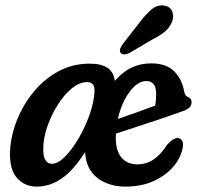

<svg xmlns="http://www.w3.org/2000/svg" viewBox="-20 -683 733 712"><path d="M445 9Q383 9 341 -23.2Q299 -55.5 295.5 -119Q254 -53 210 -22Q166 9 116.5 9Q73 9 45 -20.8Q17 -50.5 17 -109.5Q17 -165.5 38 -224.5Q59 -283.5 98.2 -334.2Q137.5 -385 192 -416Q246.5 -447 313 -447Q399 -447 405.5 -383Q435.5 -417 468.5 -432.5Q501.5 -448 540 -448Q596.5 -448 625.5 -419Q654.5 -390 662.5 -346Q665 -334 668 -330Q671 -326 676.5 -323.5Q690.5 -318 690.5 -303.5Q690.5 -293 682.5 -284.5Q674.5 -276 654 -269.5Q622.5 -258 578.8 -243.2Q535 -228.5 490 -213.8Q445 -199 410 -187.5Q409.5 -180.5 409.5 -173Q409 -124.5 430.2 -99Q451.5 -73.5 490 -73.5Q554 -73.5 599.5 -146Q626 -175 643.5 -170.5Q660 -166 658.5 -142.5Q654.5 -105.5 627.5 -70.8Q600.5 -36 554 -13.5Q507.5 9 445 9ZM522.5 -382.5Q490 -382.5 460.2 -342Q430.5 -301.5 417 -242Q450.5 -253.5 488.8 -267Q527 -280.5 555.5 -291.5Q559 -310 559 -335Q559 -382.5 522.5 -382.5ZM140.5 -130.5Q140 -101.5 149 -88.5Q158 -75.5 172.5 -75.5Q195 -75.5 221.2 -102.2Q247.5 -129 271.8 -170.5Q296 -212 312.2 -258Q328.5 -304 330.5 -343Q332.5 -378.5 303.5 -378.5Q274.5 -378.5 246 -355Q217.5 -331.5 193.8 -293.8Q170 -256 155.2 -213Q140.5 -170 140.5 -130.5ZM497.5 -599.5Q521 -631 543.2 -649Q565.5 -667 591.5 -662Q612.5 -657.5 619.2 -639.2Q626 -621 617 -600Q608 -579.5 590.8 -565.2Q573.5 -551 544 -536L459 -486Q449.5 -481.5 440.2 -481.5Q431 -481.5 427 -487.5Q422.5 -495 426.2 -503.8Q430 -512.5 437 -522Z"/></svg>

Font: Fraunces 144pt S100 SemiBold
Style: Italic
Weight: 600
Italic angle: -16°
Version: Version 1.000; ttfautohint (v1.8.3)